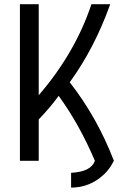

<svg xmlns="http://www.w3.org/2000/svg" viewBox="-20 -752 626 898"><path d="M73.2 0V-732.4H161.1V-306.6Q332 -504.9 407.7 -732.4H495.6Q421.9 -526.4 306.2 -367.2Q434.6 -203.1 512.7 0Q492.7 38.6 468.8 61.5Q401.9 125.5 312.5 125.5V56.2Q405.8 51.8 423.8 0Q351.6 -169.9 254.4 -303.7Q214.8 -249 161.1 -193.4V0Z"/></svg>

Font: Consola Mono
Style: Book
Weight: 400
Monospace: yes
Version: Version 2.001